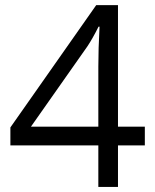

<svg xmlns="http://www.w3.org/2000/svg" viewBox="-20 -738 612 758"><path d="M551.8 -164.1H445.8V0H368.2V-164.1H21V-234.9L359.9 -717.8H445.8V-237.8H551.8ZM368.2 -237.8V-475.1Q368.2 -544.9 373 -632.8H369.1Q345.7 -585.9 325.2 -555.2L102.1 -237.8Z"/></svg>

Font: f0_51640 
Style: Regular
Weight: 400
Foundry: Ascender Corporation
Version: Version 1.10